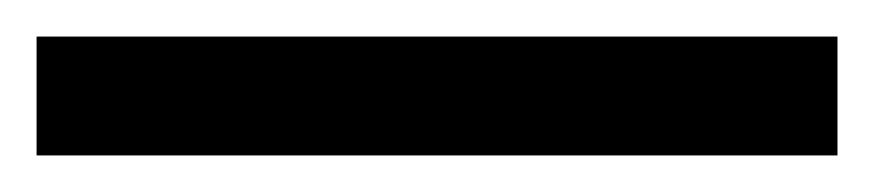

<svg xmlns="http://www.w3.org/2000/svg" viewBox="-22 70 478 105"><path d="M436 155H-2V90H436Z"/></svg>

Font: Noto Sans Sinhala Medium
Style: Regular
Weight: 500
Designer: Jelle Bosma - Monotype Design Team
Foundry: Monotype Imaging Inc.
Version: Version 2.006; ttfautohint (v1.8.4.7-5d5b)